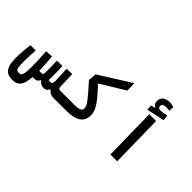

<svg xmlns="http://www.w3.org/2000/svg" viewBox="-124 -1329 2007 2007"><g transform="rotate(45 879.0 -326.0)"><path d="M139.2 174.3Q88.9 174.3 59.3 153.1Q29.8 131.8 17.3 89.8Q4.9 47.9 4.9 -14.2Q4.9 -60.5 9 -116.5Q13.2 -172.4 19.5 -216.8H97.7Q96.2 -186 94.5 -154.5Q92.8 -123 91.8 -92.5Q90.8 -62 90.8 -34.7Q90.8 8.8 94.7 32.7Q98.6 56.6 108.9 65.7Q119.1 74.7 138.2 74.7Q157.7 74.7 168.7 64Q179.7 53.2 184.3 25.1Q189 -2.9 189 -55.2Q189 -92.3 188 -131.1Q187 -169.9 185.1 -209.7Q183.1 -249.5 180.2 -288.6L262.7 -293.5Q266.6 -244.6 270.3 -184.8Q273.9 -125 273.9 -81.5Q273.9 -14.2 268.1 34.4Q262.2 83 247.6 113.8Q232.9 144.5 206.5 159.4Q180.2 174.3 139.2 174.3ZM293.5 2.9Q275.4 2.9 265.1 1.5Q254.9 0 238.8 -2L251 -97.2Q270.5 -93.8 277.8 -92.5Q285.2 -91.3 300.3 -91.3Q317.4 -91.3 324.2 -96.9Q331.1 -102.5 331.5 -115.2Q333 -134.8 332.8 -164.6Q332.5 -194.3 331.3 -229Q330.1 -263.7 328.6 -297.4L409.7 -301.3Q411.6 -267.1 412.8 -227.1Q414.1 -187 414.1 -149.7Q414.1 -112.3 411.6 -86.9Q409.7 -65.9 402.3 -55.4Q395 -44.9 386.7 -33.7H353Q345.2 -14.6 330.8 -5.9Q316.4 2.9 293.5 2.9ZM432.1 2.9Q408.2 2.9 388.2 -8.5Q368.2 -20 356 -53.2L394.5 -99.1Q405.8 -95.7 415.3 -93.5Q424.8 -91.3 437.5 -91.3Q455.6 -91.3 461.9 -100.3Q468.3 -109.4 468.3 -137.7Q468.3 -172.4 466.1 -215.8Q463.9 -259.3 460.9 -310.1L541.5 -312.5Q543.9 -263.2 545.7 -219.5Q547.4 -175.8 547.4 -137.7Q547.4 -113.3 544.7 -94.2Q542 -75.2 536.6 -60.5Q531.2 -45.9 522.5 -34.2H489.3Q481 -14.6 465.8 -5.9Q450.7 2.9 432.1 2.9ZM580.1 2.9Q551.3 2.9 532.5 -6.3Q513.7 -15.6 503.2 -32.7Q492.7 -49.8 488.3 -72.8L547.4 -137.7Q547.4 -121.6 550.8 -113.5Q554.2 -105.5 562.7 -103Q571.3 -100.6 585.9 -100.6Q604.5 -100.6 613.5 -87.6Q622.6 -74.7 622.6 -56.2Q622.6 -22 610.1 -9.5Q597.7 2.9 580.1 2.9Z M580.1 2.9 585.9 -100.6H779.8Q822.8 -100.6 845.7 -106.2Q868.7 -111.8 877.4 -123Q886.2 -134.3 886.2 -151.4Q886.2 -167 877 -186Q867.7 -205.1 846.9 -232.2Q826.2 -259.3 792.5 -298.1Q758.8 -336.9 709.5 -392.1L717.3 -482.9L1068.8 -704.6L1071.3 -597.7L744.6 -398.4L769.5 -466.8Q832 -402.3 873.8 -354.7Q915.5 -307.1 940.2 -270.8Q964.8 -234.4 975.3 -205.1Q985.8 -175.8 985.8 -148.4Q985.8 -68.8 930.2 -33Q874.5 2.9 766.1 2.9Z M1418.5 0 1408.2 -585H1508.8L1519 0ZM1361.3 -604.5 1356 -663.1 1436 -683.6 1431.2 -651.9 1401.9 -669.4V-681.2Q1366.7 -693.4 1366.7 -740.2Q1366.7 -781.7 1396 -804Q1425.3 -826.2 1471.2 -826.2Q1491.7 -826.2 1506.3 -822.8Q1521 -819.3 1533.2 -814.5L1530.3 -758.8Q1519 -760.3 1505.9 -761.2Q1492.7 -762.2 1484.4 -762.2Q1452.1 -762.2 1440.2 -754.4Q1428.2 -746.6 1428.2 -727.5Q1428.2 -709 1437 -702.1Q1445.8 -695.3 1463.4 -695.3Q1477.5 -695.3 1503.7 -700Q1529.8 -704.6 1551.8 -708.5L1558.6 -647.5Z"/></g></svg>

Font: Cascadia Mono
Style: Regular
Weight: 400
Monospace: yes
Designer: Aaron Bell
Foundry: Saja Typeworks
Version: Version 2404.023